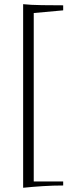

<svg xmlns="http://www.w3.org/2000/svg" viewBox="-20 -761 337 911"><path d="M279.8 -711.9 140.1 -699.2V100.1H279.8V119.1Q231.9 119.1 184.6 122.1Q137.2 125 89.8 129.9V-741.2Q125 -737.3 178.5 -736.6Q231.9 -735.8 279.8 -735.8Z"/></svg>

Font: Aref Ruqaa
Style: Bold
Weight: 700
Designer: Abdullah Aref
Version: Version 1.002